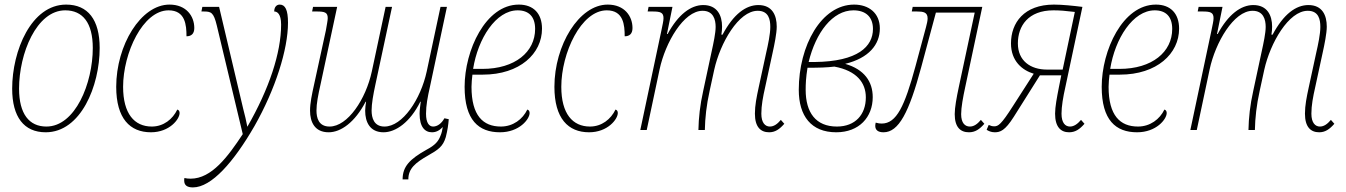

<svg xmlns="http://www.w3.org/2000/svg" viewBox="-20 -566 5860 836"><path d="M179 10C332 10 414 -192 414 -357C414 -480 363 -546 268 -546C116 -546 33 -345 33 -180C33 -57 84 10 179 10ZM182 -15C107 -15 63 -70 63 -180C63 -333 139 -521 264 -521C340 -521 384 -467 384 -357C384 -204 308 -15 182 -15Z M637 10C718 10 762 -47 762 -74C762 -81 759 -87 752 -89C732 -47 692 -15 641 -15C565 -15 516 -71 516 -188C516 -335 602 -521 714 -521C787 -521 792 -457 792 -408C812 -408 826 -418 826 -444C826 -496 791 -546 718 -546C593 -546 486 -369 486 -188C486 -50 546 10 637 10Z M820 250C901 250 998 139 1088 -17C1179 -177 1234 -351 1234 -467C1234 -523 1222 -546 1198 -546C1184 -546 1174 -535 1174 -516C1186 -516 1204 -507 1204 -459C1204 -336 1152 -179 1057 -14C1052 -40 1046 -66 1039 -92L934 -536H861L857 -516H866C899 -516 910 -513 924 -455L1037 18C973 115 902 212 810 212C799 212 791 211 783 209C782 213 782 217 782 220C782 241 795 250 820 250Z M1411 10C1464 10 1525 -33 1572 -123H1574C1572 -110 1570 -96 1570 -84C1570 -34 1591 10 1650 10C1703 10 1766 -34 1810 -123H1812C1810 -108 1807 -86 1807 -71C1807 -13 1830 10 1861 10C1879 10 1894 2 1908 -13C1906 0 1903 14 1898 25C1889 49 1875 66 1837 86C1764 127 1733 159 1733 215H1758C1758 168 1788 143 1844 111C1888 86 1909 72 1921 31C1929 0 1932 -23 1934 -47L1915 -51C1902 -27 1883 -15 1866 -15C1849 -15 1835 -30 1835 -71C1835 -107 1842 -144 1852 -188L1926 -536H1898L1838 -255C1812 -134 1733 -15 1654 -15C1608 -15 1598 -53 1598 -85C1598 -114 1605 -154 1615 -200L1687 -536H1659L1599 -255C1573 -134 1494 -15 1415 -15C1367 -15 1358 -53 1358 -85C1358 -115 1365 -151 1376 -200L1448 -536H1343L1339 -516H1359C1394 -516 1407 -512 1407 -487C1407 -477 1403 -458 1399 -434L1348 -200C1338 -155 1330 -117 1330 -84C1330 -35 1350 10 1411 10Z M2157 10C2241 10 2286 -47 2286 -74C2286 -81 2283 -87 2276 -89C2256 -47 2214 -15 2161 -15C2083 -15 2033 -63 2033 -188C2033 -202 2035 -226 2037 -241H2082C2244 -241 2340 -333 2340 -441C2340 -507 2303 -546 2239 -546C2094 -546 2003 -346 2003 -188C2003 -43 2064 10 2157 10ZM2040 -266C2061 -398 2139 -521 2234 -521C2282 -521 2310 -494 2310 -440C2310 -340 2223 -266 2080 -266Z M2545 10C2626 10 2670 -47 2670 -74C2670 -81 2667 -87 2660 -89C2640 -47 2600 -15 2549 -15C2473 -15 2424 -71 2424 -188C2424 -335 2510 -521 2622 -521C2695 -521 2700 -457 2700 -408C2720 -408 2734 -418 2734 -444C2734 -496 2699 -546 2626 -546C2501 -546 2394 -369 2394 -188C2394 -50 2454 10 2545 10Z M3329 10C3355 10 3374 -3 3395 -27L3380 -44C3364 -25 3349 -15 3332 -15C3312 -15 3295 -31 3295 -71C3295 -107 3302 -144 3312 -188L3344 -336C3352 -372 3362 -421 3362 -450C3362 -499 3343 -544 3282 -544C3228 -544 3174 -505 3126 -415H3121C3123 -427 3124 -439 3124 -450C3124 -499 3103 -544 3042 -544C2988 -544 2933 -503 2887 -418H2884L2908 -536H2804L2800 -516H2821C2855 -516 2869 -512 2869 -487C2869 -475 2865 -459 2860 -434L2768 0H2796L2852 -264C2877 -381 2957 -519 3039 -519C3086 -519 3096 -481 3096 -449C3096 -422 3087 -380 3078 -339L3042 -171C3028 -109 3022 -52 3021 0H3049C3050 -52 3056 -108 3070 -171L3090 -263C3116 -379 3196 -519 3279 -519C3327 -519 3334 -481 3334 -449C3334 -417 3324 -371 3316 -336L3284 -188C3274 -142 3267 -107 3267 -71C3267 -13 3292 10 3329 10Z M3621 10C3721 10 3780 -56 3780 -143C3780 -211 3743 -264 3660 -288C3763 -313 3811 -372 3811 -442C3811 -510 3762 -546 3699 -546C3556 -546 3458 -367 3458 -175C3458 -61 3512 10 3621 10ZM3696 -521C3751 -521 3781 -491 3781 -440C3781 -364 3716 -298 3527 -296H3501C3532 -424 3605 -521 3696 -521ZM3624 -15C3532 -15 3488 -76 3488 -175C3488 -199 3489 -228 3496 -271C3545 -271 3581 -272 3613 -276C3710 -258 3750 -206 3750 -142C3750 -67 3704 -15 3624 -15Z M3827 10C3893 10 3938 -76 3991 -273L4055 -511H4224L4155 -188C4145 -141 4137 -98 4137 -69C4137 -12 4162 10 4199 10C4226 10 4245 -3 4266 -27L4251 -44C4235 -25 4220 -15 4203 -15C4182 -15 4165 -30 4165 -69C4165 -98 4173 -142 4183 -188L4257 -536H3954L3950 -516H3972C4000 -516 4019 -513 4019 -486C4019 -476 4016 -463 4012 -448L3966 -277C3919 -104 3884 -28 3819 -28C3811 -28 3803 -29 3793 -32C3792 -28 3791 -23 3791 -18C3791 0 3803 10 3827 10Z M4311 10C4335 10 4356 3 4394 -57L4508 -238H4601L4591 -188C4582 -142 4574 -101 4574 -71C4574 -13 4599 10 4635 10C4662 10 4681 -3 4702 -27L4687 -44C4671 -25 4655 -15 4639 -15C4619 -15 4602 -30 4602 -71C4602 -102 4609 -144 4619 -188L4693 -536C4653 -541 4605 -546 4569 -546C4439 -546 4382 -467 4382 -377C4382 -300 4431 -260 4481 -245L4391 -105C4339 -23 4326 -16 4309 -16C4300 -16 4294 -18 4285 -22L4276 -1C4283 4 4296 10 4311 10ZM4539 -263C4466 -263 4412 -302 4412 -377C4412 -453 4457 -521 4567 -521C4594 -521 4619 -519 4660 -514L4607 -263Z M4931 10C5015 10 5060 -47 5060 -74C5060 -81 5057 -87 5050 -89C5030 -47 4988 -15 4935 -15C4857 -15 4807 -63 4807 -188C4807 -202 4809 -226 4811 -241H4856C5018 -241 5114 -333 5114 -441C5114 -507 5077 -546 5013 -546C4868 -546 4777 -346 4777 -188C4777 -43 4838 10 4931 10ZM4814 -266C4835 -398 4913 -521 5008 -521C5056 -521 5084 -494 5084 -440C5084 -340 4997 -266 4854 -266Z M5724 10C5750 10 5769 -3 5790 -27L5775 -44C5759 -25 5744 -15 5727 -15C5707 -15 5690 -31 5690 -71C5690 -107 5697 -144 5707 -188L5739 -336C5747 -372 5757 -421 5757 -450C5757 -499 5738 -544 5677 -544C5623 -544 5569 -505 5521 -415H5516C5518 -427 5519 -439 5519 -450C5519 -499 5498 -544 5437 -544C5383 -544 5328 -503 5282 -418H5279L5303 -536H5199L5195 -516H5216C5250 -516 5264 -512 5264 -487C5264 -475 5260 -459 5255 -434L5163 0H5191L5247 -264C5272 -381 5352 -519 5434 -519C5481 -519 5491 -481 5491 -449C5491 -422 5482 -380 5473 -339L5437 -171C5423 -109 5417 -52 5416 0H5444C5445 -52 5451 -108 5465 -171L5485 -263C5511 -379 5591 -519 5674 -519C5722 -519 5729 -481 5729 -449C5729 -417 5719 -371 5711 -336L5679 -188C5669 -142 5662 -107 5662 -71C5662 -13 5687 10 5724 10Z"/></svg>

Font: Noto Serif Condensed Thin
Style: Italic
Weight: 100
Width: 3
Italic angle: -12°
Designer: Monotype Design Team
Foundry: Monotype Imaging Inc.
Version: Version 2.013